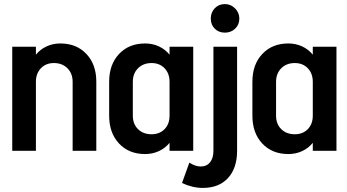

<svg xmlns="http://www.w3.org/2000/svg" viewBox="-20 -739 1699 941"><path d="M452 0H336V-338Q336 -379 310.5 -404.5Q285 -430 244 -430Q205 -430 180.5 -404.5Q156 -379 156 -338V0H40V-510H156V-471Q177 -497 208 -511.5Q239 -526 276 -526Q355 -526 403.5 -474.5Q452 -423 452 -339Z M811 -510H927V0H811V-39Q790 -13 759 1.5Q728 16 691 16Q612 16 563.5 -35.5Q515 -87 515 -172V-338Q515 -423 563.5 -474.5Q612 -526 691 -526Q728 -526 759 -511.5Q790 -497 811 -471ZM811 -172V-338Q811 -379 786.5 -404.5Q762 -430 723 -430Q682 -430 656.5 -404.5Q631 -379 631 -338V-172Q631 -131 656.5 -106Q682 -81 723 -81Q762 -81 786.5 -106Q811 -131 811 -172Z M1026 -510H1142V0Q1142 85 1097.5 133.5Q1053 182 974 182Q923 182 872 158L908 58Q937 77 964 77Q993 77 1009.5 56.5Q1026 36 1026 -1ZM1013 -648Q1013 -678 1032.5 -698.5Q1052 -719 1082 -719Q1111 -719 1132 -698Q1153 -677 1153 -648Q1153 -618 1132.5 -598.5Q1112 -579 1082 -579Q1052 -579 1032.5 -598.5Q1013 -618 1013 -648Z M1513 -510H1629V0H1513V-39Q1492 -13 1461 1.5Q1430 16 1393 16Q1314 16 1265.5 -35.5Q1217 -87 1217 -172V-338Q1217 -423 1265.5 -474.5Q1314 -526 1393 -526Q1430 -526 1461 -511.5Q1492 -497 1513 -471ZM1513 -172V-338Q1513 -379 1488.5 -404.5Q1464 -430 1425 -430Q1384 -430 1358.5 -404.5Q1333 -379 1333 -338V-172Q1333 -131 1358.5 -106Q1384 -81 1425 -81Q1464 -81 1488.5 -106Q1513 -131 1513 -172Z"/></svg>

Font: Akshar Medium
Style: Regular
Weight: 500
Designer: Tall Chai
Foundry: Tall Chai
Version: Version 1.000